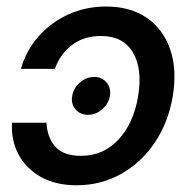

<svg xmlns="http://www.w3.org/2000/svg" viewBox="-20 -547 574 579"><path d="M210.9 11.7Q148.9 11.7 104.2 -12.9Q59.6 -37.6 36.4 -80.3Q13.2 -123 16.1 -176.8H120.1Q122.6 -131.3 147.2 -104.2Q171.9 -77.1 224.6 -77.1Q291.5 -77.1 337.2 -126Q382.8 -174.8 396.5 -256.8Q410.2 -339.8 380.6 -389.2Q351.1 -438.5 284.7 -438.5Q231.9 -438.5 196.3 -410.6Q160.6 -382.8 145.5 -339.4H43Q58.6 -394 95.7 -436.5Q132.8 -479 185.5 -503.2Q238.3 -527.3 299.8 -527.3Q373.5 -527.3 423.1 -492.9Q472.7 -458.5 493.4 -397.5Q514.2 -336.4 501 -256.8Q487.8 -178.2 447 -117.4Q406.2 -56.6 345.2 -22.5Q284.2 11.7 210.9 11.7ZM245.1 -200.7Q221.7 -200.7 207.5 -217.5Q193.4 -234.4 197.8 -257.8Q201.7 -281.2 220.9 -298.1Q240.2 -314.9 264.2 -314.9Q287.6 -314.9 301.5 -298.1Q315.4 -281.2 311.5 -257.8Q307.6 -234.4 288.3 -217.5Q269 -200.7 245.1 -200.7Z"/></svg>

Font: Inter Display Medium
Style: Italic
Weight: 500
Italic angle: -9.39999°
Designer: Rasmus Andersson
Foundry: rsms
Version: Version 4.000;git-a52131595